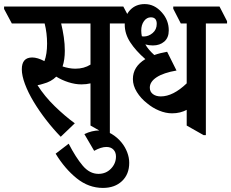

<svg xmlns="http://www.w3.org/2000/svg" viewBox="-68 -656 1134 942"><path d="M230 15Q193 -23 158.5 -67.5Q124 -112 97 -157Q70 -202 54.5 -243.5Q39 -285 39 -316Q39 -374 90 -374Q116 -374 150 -356Q163 -391 163 -442Q163 -494 151 -541H-10L-48 -612V-624H537L575 -552V-541H471V7H460L376 -40V-247Q356 -242 331 -242Q301 -242 268 -252.5Q235 -263 208 -280Q183 -255 144 -245Q138 -243 130.5 -241Q123 -239 116 -238Q151 -183 201 -134.5Q251 -86 299 -51ZM250 -407Q250 -363 239 -330Q254 -325 270 -322Q286 -319 302 -319Q323 -319 341.5 -324Q360 -329 376 -339V-541H232Q240 -508 245 -474Q250 -440 250 -407Z M437 266Q367 266 308.5 219Q250 172 205 98L269 49Q304 117 338 157Q372 197 415 197Q452 197 476.5 171.5Q501 146 501 112Q501 91 488.5 78Q476 65 454 65Q428 65 394 84L346 2Q383 -16 420 -16Q451 -16 479.5 1Q508 18 529 44Q546 65 556 91Q566 117 566 143Q566 199 530.5 232.5Q495 266 437 266Z M776 -100Q745 -100 712.5 -113.5Q680 -127 654 -149Q623 -173 603.5 -204.5Q584 -236 584 -268Q584 -329 645 -366Q598 -407 571 -448.5Q544 -490 544 -535Q544 -580 571.5 -608Q599 -636 642 -636Q690 -636 726 -595Q760 -557 760 -507Q760 -471 738 -452Q716 -433 682 -433Q663 -433 645 -438Q660 -412 689 -386Q717 -396 752 -402L798 -310Q734 -299 700.5 -277Q667 -255 667 -226Q667 -206 682 -194.5Q697 -183 721 -183Q781 -183 848 -247V-541H819L782 -613V-624H1009L1046 -552V-541H942V7H931L848 -40V-117Q833 -109 815 -104.5Q797 -100 776 -100ZM625 -506Q625 -492 628 -478Q632 -477 637 -477Q661 -477 681 -494Q701 -511 701 -539Q701 -571 672 -571Q652 -571 638.5 -552.5Q625 -534 625 -506Z"/></svg>

Font: Noto Serif Devanagari ExtraCondensed SemiBold
Style: Regular
Weight: 600
Width: 2
Designer: Universal Thirst, Indian Type Foundry and the Monotype Design Team
Foundry: Monotype Imaging Inc.
Version: Version 2.004; ttfautohint (v1.8.4.7-5d5b)